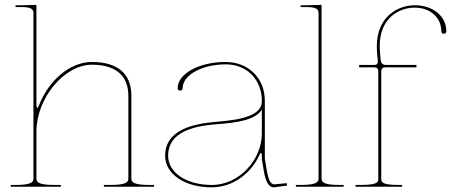

<svg xmlns="http://www.w3.org/2000/svg" viewBox="-20 -782 1889 804"><path d="M45 -760V-752.5H67.5C106 -752.5 120 -746 120 -727.5V-35C120 -20.5 113.5 -7.5 45 -7.5H25V0H235V-7.5H207.5C139 -7.5 132.5 -20.5 132.5 -35V-231C132.5 -371 249 -511 365 -511C464 -511 517.5 -465.5 517.5 -381V-35C517.5 -20.5 511 -7.5 442.5 -7.5H415V0H625V-7.5H605C536.5 -7.5 530 -20.5 530 -35V-382.5C530 -473.5 472 -522.5 365 -522.5C271.5 -522.5 183.5 -443.5 144 -342.5C140.5 -333.5 138 -330 136 -330C133.5 -330 132.5 -337 132.5 -345.5V-761.5L67.5 -760Z M1076.5 -323V-222.5C1076.5 -116.5 985 -7.5 866.5 -7.5C760.5 -7.5 684 -59 684 -130C684 -217.5 766 -249.5 867 -260C922 -265.5 1043 -267.5 1076.5 -323ZM924.5 -522.5C814 -522.5 724 -473.5 724 -413C724 -406.5 728 -402.5 734.5 -402.5C741 -402.5 745 -406.5 745 -413C745 -468 826 -512.5 926 -512.5C1014.5 -512.5 1076 -448 1076.5 -360.5V-357.5C1076.5 -352.5 1075.5 -347 1074 -341.5C1055.5 -281 928 -276.5 866 -270C764 -259.5 671.5 -226 671.5 -130C671.5 -53 753.5 2.5 866.5 2.5C956.5 2.5 1031 -57 1065.5 -131C1068.5 -138 1071 -141.5 1073 -141.5C1075 -141.5 1076.5 -137 1076.5 -128V-117C1076.5 -113 1082 -83.5 1084.5 -68C1091 -27.5 1102.5 2.5 1127 2.5H1127.5L1182 -5L1181 -15L1127.5 -10C1113.5 -10.5 1104 -28 1097 -70L1089 -117.5V-360.5C1089 -454.5 1020 -522.5 924.5 -522.5Z M1326.5 -35V-761.5L1261.5 -760H1239V-752.5H1261.5C1300 -752.5 1314 -746 1314 -727.5V-35C1314 -20.5 1307.5 -7.5 1239 -7.5H1219V0H1419V-7.5H1401.5C1333 -7.5 1326.5 -20.5 1326.5 -35Z M1484 -500H1546C1558.5 -500 1564 -495 1564 -483V-32.5C1564 -18 1557.5 -7.5 1489 -7.5H1469V0H1664V-7.5H1651.5C1583 -7.5 1576.5 -18 1576.5 -32.5V-482.5C1576.5 -493.5 1581 -500 1594.5 -500H1724V-510H1594.5C1588 -510 1576 -513.5 1574.5 -528.5C1572.5 -548 1570 -568 1570 -589C1570 -704.5 1648.5 -750 1717 -750C1781.5 -750 1828 -708.5 1828 -651C1828 -645 1832 -640.5 1838.5 -640.5C1845 -640.5 1849 -645 1849 -651C1849 -714 1793.5 -760 1717 -760C1643.5 -760 1558 -709.5 1558 -589.5C1558 -568 1560 -547.5 1562 -527.5C1563.5 -512 1554.5 -510 1546 -510H1484Z"/></svg>

Font: Znikomit
Style: Regular
Weight: 100
Designer: gluk
Foundry: gluk
Version: Version 0.55